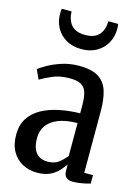

<svg xmlns="http://www.w3.org/2000/svg" viewBox="-124 -889 702 968"><g transform="rotate(15 227.0 -405.0)"><path d="M166.5 11Q126 11 92 -6.8Q58 -24.5 37.5 -59.8Q17 -95 17 -147.5Q17 -198.5 40 -233.8Q63 -269 102.8 -290.8Q142.5 -312.5 193.5 -323Q244.5 -333.5 301 -334.5V-374Q301 -413.5 294.2 -439.5Q287.5 -465.5 267 -478.5Q246.5 -491.5 206 -491.5Q153 -491.5 114.2 -474.2Q75.5 -457 54.5 -444L32 -493Q44 -503 73.5 -520Q103 -537 145 -550.8Q187 -564.5 235 -564.5Q302 -564.5 337.2 -541.5Q372.5 -518.5 385.5 -475.8Q398.5 -433 398.5 -373V-50H444V-6Q434.5 -3 418.5 0.5Q402.5 4 385 6.2Q367.5 8.5 352 8.5Q332.5 8.5 319.8 -1.8Q307 -12 307 -38.5V-69Q296.5 -54 280 -35.2Q263.5 -16.5 236.5 -2.8Q209.5 11 166.5 11ZM203 -56.5Q239 -56.5 260 -72Q281 -87.5 301 -111.5V-283.5Q240.5 -283 201 -267Q161.5 -251 142.2 -223.2Q123 -195.5 123 -159.5Q123 -121.5 133.5 -99Q144 -76.5 162.2 -66.5Q180.5 -56.5 203 -56.5ZM222.5 -648.5Q176.5 -648.5 143 -667.8Q109.5 -687 91.2 -720Q73 -753 73 -794Q73 -800.5 73.5 -807.2Q74 -814 75 -819.5H126.5Q126.5 -816.5 126.8 -812Q127 -807.5 127.5 -802.5Q130 -783.5 139 -765Q148 -746.5 168 -734.5Q188 -722.5 222.5 -722.5Q257 -722.5 276.8 -734.5Q296.5 -746.5 305.8 -765Q315 -783.5 317 -802.5Q317.5 -807.5 317.8 -812Q318 -816.5 318 -819.5H369.5Q370.5 -814 371 -807.2Q371.5 -800.5 371.5 -794Q371.5 -753 353.2 -720Q335 -687 301.5 -667.8Q268 -648.5 222.5 -648.5Z"/></g></svg>

Font: Merriweather 24pt SemiCondensed
Style: Regular
Weight: 400
Width: 4
Designer: Eben Sorkin
Foundry: Eben Sorkin
Version: Version 2.100